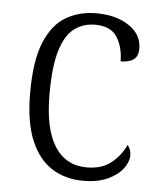

<svg xmlns="http://www.w3.org/2000/svg" viewBox="-45 -584 526 633"><g transform="rotate(5 218.0 -267.0)"><path d="M252 10Q195 10 150 -18Q105 -46 79.5 -106.5Q54 -167 54 -264Q54 -371 79.5 -432Q105 -493 149 -518.5Q193 -544 249 -544Q314 -544 357 -515.5Q400 -487 400 -440Q400 -415 385 -404Q370 -393 342 -393Q342 -440 321 -473Q300 -506 248 -506Q209 -506 179.5 -484Q150 -462 134 -409.5Q118 -357 118 -265Q118 -150 155 -92.5Q192 -35 261 -35Q311 -35 342 -60Q373 -85 389 -120Q401 -108 401 -86Q401 -66 384.5 -43.5Q368 -21 335 -5.5Q302 10 252 10Z"/></g></svg>

Font: Noto Serif Ethiopic SemiCondensed Light
Style: Regular
Weight: 300
Width: 4
Designer: Monotype Design Team
Foundry: Monotype Imaging Inc.
Version: Version 2.102; ttfautohint (v1.8.4.7-5d5b)